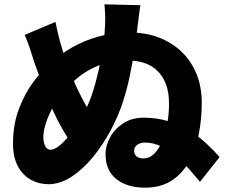

<svg xmlns="http://www.w3.org/2000/svg" viewBox="-20 -826 1040 886"><path d="M628 -802Q623 -772 620 -745.5Q617 -719 615 -706Q610 -656 600.5 -594.5Q591 -533 578 -471.5Q565 -410 548 -359Q527 -292 490.5 -224Q454 -156 408 -100Q362 -44 309.5 -10Q257 24 204 24Q160 24 122.5 3.5Q85 -17 62.5 -59Q40 -101 40 -163Q40 -252 67.5 -324Q95 -396 134 -448Q168 -493 212.5 -534Q257 -575 312.5 -607Q368 -639 435 -657.5Q502 -676 580 -676Q652 -676 712.5 -653Q773 -630 817.5 -587.5Q862 -545 886.5 -485.5Q911 -426 911 -352Q911 -276 897 -205.5Q883 -135 852 -79.5Q821 -24 771 8Q721 40 649 40Q567 40 517 0.5Q467 -39 467 -115Q467 -155 488.5 -193.5Q510 -232 549.5 -257.5Q589 -283 643 -283Q703 -283 755 -267Q807 -251 851 -224.5Q895 -198 930.5 -165.5Q966 -133 993 -101L903 13Q883 -11 856 -42Q829 -73 796.5 -101.5Q764 -130 727 -149Q690 -168 649 -168Q627 -168 613 -157.5Q599 -147 599 -131Q599 -114 610 -104.5Q621 -95 642 -95Q670 -95 692 -117Q714 -139 729 -176Q744 -213 752 -257.5Q760 -302 760 -347Q760 -400 745.5 -438Q731 -476 705 -500.5Q679 -525 644 -536Q609 -547 568 -547Q489 -547 430 -522Q371 -497 328.5 -458.5Q286 -420 254 -378Q235 -353 218 -320Q201 -287 190.5 -253.5Q180 -220 180 -191Q180 -171 188 -153Q196 -135 214 -135Q232 -135 258 -157Q284 -179 312 -216Q340 -253 365 -299.5Q390 -346 406 -395Q423 -447 436 -505.5Q449 -564 456.5 -619Q464 -674 465 -712Q466 -749 465 -766Q464 -783 462 -806ZM236 -725Q244 -682 256 -638Q268 -594 282.5 -552Q297 -510 312 -473Q327 -436 342 -406Q373 -342 399.5 -301.5Q426 -261 457 -221L361 -101Q344 -120 326 -142.5Q308 -165 288 -197Q268 -229 244 -275Q225 -313 206 -358.5Q187 -404 170 -451Q153 -498 138 -539Q132 -557 127.5 -572.5Q123 -588 115.5 -609.5Q108 -631 94 -665Z"/></svg>

Font: Noto Sans SC Thin Black
Style: Regular
Weight: 900
Version: Version 2.004-H2;hotconv 1.0.118;makeotfexe 2.5.65603